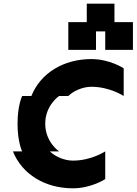

<svg xmlns="http://www.w3.org/2000/svg" viewBox="-20 -1020 740 1040"><path d="M150 -500H100C100 -500 75 -450 75 -350C75 -250 100 -200 100 -200H50C100 -75 225 0 375 0C475 0 550 -50 550 -50V-200C550 -200 475 -150 375 -150C325 -150 275 -175 250 -200H300C300 -200 225 -250 225 -350C225 -450 300 -500 300 -500H350C375 -525 425 -550 475 -550C575 -550 650 -500 650 -500V-650C650 -650 575 -700 475 -700C325 -700 200 -625 150 -500ZM350 -750H500V-850H550V-750H700V-900H600V-1000H450V-900H350Z"/></svg>

Font: LS-VG5000 Bold Shifted
Style: Regular
Weight: 400
Designer: Justin Bihan, 2021
Foundry: Justin Bihan, 2021
Version: Version 1.000;Glyphs 3.1.2 (3151)